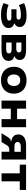

<svg xmlns="http://www.w3.org/2000/svg" viewBox="1676 -2232 567 3960"><g transform="rotate(90 1960.0 -252.5)"><path d="M291 11Q208 11 145.5 -4Q83 -19 43 -44L82 -147Q120 -127 173 -117Q226 -107 285 -107Q345 -107 375 -117.5Q405 -128 405 -158Q405 -185 386.5 -194Q368 -203 332 -203H171V-309H323Q353 -309 369 -319Q385 -329 385 -353Q385 -378 362.5 -388.5Q340 -399 288 -399Q229 -399 176.5 -388.5Q124 -378 85 -358L46 -464Q90 -489 156 -502.5Q222 -516 303 -516Q418 -516 478 -478.5Q538 -441 538 -373Q538 -338 520 -311.5Q502 -285 465 -268V-261Q497 -251 518 -235Q539 -219 549 -196.5Q559 -174 559 -143Q559 -72 489.5 -30.5Q420 11 291 11Z M703 0V-506H1016Q1089 -506 1133 -490Q1177 -474 1197.5 -445Q1218 -416 1218 -375Q1218 -338 1199 -310.5Q1180 -283 1142 -269V-262Q1177 -253 1198 -236Q1219 -219 1228 -195.5Q1237 -172 1237 -143Q1237 -77 1182.5 -38.5Q1128 0 1025 0ZM858 -96H1002Q1039 -96 1060.5 -109.5Q1082 -123 1082 -152Q1082 -182 1060 -195Q1038 -208 1002 -208H858ZM858 -304H992Q1025 -304 1043.5 -318.5Q1062 -333 1062 -359Q1062 -385 1043.5 -397.5Q1025 -410 992 -410H858Z M1636 11Q1550 11 1487.5 -22Q1425 -55 1391.5 -115Q1358 -175 1358 -254Q1358 -333 1391.5 -392Q1425 -451 1487.5 -483.5Q1550 -516 1635 -516Q1721 -516 1783 -483.5Q1845 -451 1878.5 -392Q1912 -333 1912 -254Q1912 -175 1878.5 -115Q1845 -55 1783 -22Q1721 11 1636 11ZM1635 -120Q1693 -120 1723 -156.5Q1753 -193 1753 -254Q1753 -316 1723 -351Q1693 -386 1635 -386Q1578 -386 1547.5 -351Q1517 -316 1517 -254Q1517 -193 1548 -156.5Q1579 -120 1635 -120Z M2056 0V-506H2222V-321H2438V-506H2604V0H2438V-191H2222V0Z M2728 0 2806 -127Q2827 -160 2849 -176.5Q2871 -193 2894 -193H2897V-200Q2864 -203 2831 -219Q2798 -235 2775.5 -266Q2753 -297 2753 -344Q2753 -420 2809 -463Q2865 -506 2971 -506H3271V0H3110V-159H3059Q3034 -159 3013 -147.5Q2992 -136 2979 -114L2910 0ZM3003 -266H3111V-397H3003Q2957 -397 2933 -379Q2909 -361 2909 -330Q2909 -300 2932.5 -283Q2956 -266 3003 -266Z M3555 0V-376H3377V-506H3898V-376H3721V0Z"/></g></svg>

Font: Nunito Sans 6pt ExtraBold
Style: Regular
Weight: 800
Version: Version 3.101;gftools[0.9.27]